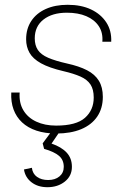

<svg xmlns="http://www.w3.org/2000/svg" viewBox="-20 -547 525 801"><path d="M215 10Q168 10 132 -2Q96 -14 72 -36.5Q48 -59 36.5 -90.5Q25 -122 27 -161H62Q59 -118 77.5 -87Q96 -56 131.5 -39.5Q167 -23 214 -23Q298 -23 334.5 -55.5Q371 -88 371 -140Q371 -174 357.5 -194.5Q344 -215 316 -227.5Q288 -240 245 -250Q185 -264 151 -283Q117 -302 103 -327Q89 -352 89 -383Q89 -427 110.5 -459.5Q132 -492 171 -509.5Q210 -527 262 -527Q319 -527 360 -507.5Q401 -488 423.5 -453.5Q446 -419 444 -373H407Q410 -411 392 -438Q374 -465 340 -479.5Q306 -494 259 -494Q198 -494 161.5 -465.5Q125 -437 125 -387Q125 -358 138 -338.5Q151 -319 181 -306Q211 -293 260 -282Q310 -271 343 -254Q376 -237 392.5 -210Q409 -183 409 -143Q409 -95 385.5 -60.5Q362 -26 318.5 -8Q275 10 215 10ZM178 234Q138 234 111.5 213.5Q85 193 80 160L113 153Q116 178 134.5 191Q153 204 181 204Q210 204 228 189Q246 174 246 149Q246 120 226 103Q206 86 164 74L158 51L204 -11L236 -8L195 52Q236 66 258 89.5Q280 113 280 149Q280 187 250.5 210.5Q221 234 178 234Z"/></svg>

Font: Mona Sans ExtraLight
Style: Italic
Weight: 200
Italic angle: -11.6951°
Designer: Deni Anggara
Foundry: GitHub
Version: Version 2.000